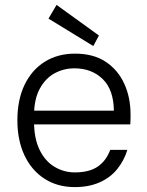

<svg xmlns="http://www.w3.org/2000/svg" viewBox="-20 -752 600 784"><path d="M285 12Q215 12 162 -22Q109 -56 80 -117.5Q51 -179 51 -261Q51 -345 80.5 -406Q110 -467 163 -500Q216 -533 286 -533Q362 -533 412 -499.5Q462 -466 487.5 -410Q513 -354 513 -286Q513 -277 513 -267Q513 -257 512 -244H102V-300H445Q444 -386 399 -429.5Q354 -473 284 -473Q240 -473 202.5 -452.5Q165 -432 142 -389Q119 -346 119 -281V-256Q119 -187 141.5 -140.5Q164 -94 202.5 -71Q241 -48 285 -48Q345 -48 379.5 -72Q414 -96 430 -140H500Q487 -97 459 -62Q431 -27 387 -7.5Q343 12 285 12ZM361 -564 178 -676 211 -732 384 -607Z"/></svg>

Font: DM Sans 10pt Light
Style: Regular
Weight: 300
Version: Version 4.004;gftools[0.9.30]